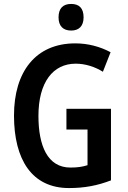

<svg xmlns="http://www.w3.org/2000/svg" viewBox="-20 -944 647 974"><path d="M341 -924C300 -924 277 -902 277 -856C277 -811 301 -789 341 -789C380 -789 404 -811 404 -856C404 -902 382 -924 341 -924ZM317 -392V-287H424V-106C398 -98 375 -94 337 -94C221 -94 175 -205 175 -356C175 -527 249 -621 364 -621C413 -621 462 -605 502 -580L541 -679C489 -707 427 -724 362 -724C160 -724 51 -579 51 -358C51 -134 142 10 330 10C410 10 475 -3 543 -29V-392Z"/></svg>

Font: Noto Sans Tamil Condensed SemiBold
Style: Regular
Weight: 600
Width: 3
Designer: Jelle Bosma - Monotype Design Team
Foundry: Monotype Imaging Inc.
Version: Version 2.004